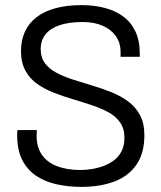

<svg xmlns="http://www.w3.org/2000/svg" viewBox="-20 -718 629 750"><path d="M298 12Q247 12 201.5 2Q156 -8 121.5 -31Q87 -54 67 -93Q47 -132 47 -191Q47 -197 47.5 -201Q48 -205 48 -210H124Q124 -206 123.5 -200Q123 -194 123 -188Q123 -143 144 -113Q165 -83 203.5 -68.5Q242 -54 294 -54Q314 -54 337.5 -57.5Q361 -61 384 -69.5Q407 -78 425.5 -92Q444 -106 455 -127.5Q466 -149 466 -180Q466 -216 449 -240Q432 -264 403.5 -279.5Q375 -295 339 -307Q303 -319 264.5 -330.5Q226 -342 190 -356Q154 -370 125 -390.5Q96 -411 79 -442.5Q62 -474 62 -519Q62 -561 77.5 -594.5Q93 -628 123 -651Q153 -674 197 -686Q241 -698 299 -698Q348 -698 389.5 -687Q431 -676 461.5 -653.5Q492 -631 509 -595Q526 -559 526 -509V-496H451V-514Q451 -551 432.5 -577Q414 -603 381 -617.5Q348 -632 303 -632Q249 -632 212.5 -619.5Q176 -607 157.5 -583.5Q139 -560 139 -526Q139 -493 156 -470.5Q173 -448 202 -433Q231 -418 267 -406.5Q303 -395 341.5 -383.5Q380 -372 416 -357.5Q452 -343 481 -321.5Q510 -300 527 -268Q544 -236 544 -190Q544 -119 512.5 -74Q481 -29 425.5 -8.5Q370 12 298 12Z"/></svg>

Font: Archivo SemiCondensed Light
Style: Regular
Weight: 300
Width: 4
Designer: Hector Gatti
Foundry: Omnibus-Type
Version: Version 2.001